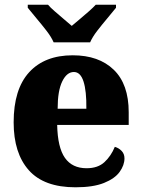

<svg xmlns="http://www.w3.org/2000/svg" viewBox="-20 -786 602 816"><path d="M301 10Q167 10 102.5 -62.5Q38 -135 38 -266Q38 -407 104 -479Q170 -551 289 -551Q400 -551 463.5 -489.5Q527 -428 527 -309V-255H223Q225 -159 256 -115Q287 -71 348 -71Q396 -71 424 -97Q452 -123 468 -162Q485 -157 497 -144.5Q509 -132 509 -113Q509 -84 488.5 -55.5Q468 -27 422 -8.5Q376 10 301 10ZM347 -324Q348 -399 335 -439.5Q322 -480 294 -480Q264 -480 244.5 -440Q225 -400 225 -324ZM208 -606Q198 -629 177.5 -655.5Q157 -682 135 -708Q113 -734 98 -753V-766H184Q193 -755 212 -738.5Q231 -722 251 -705Q271 -688 285 -676Q299 -688 319.5 -705Q340 -722 358.5 -738.5Q377 -755 387 -766H473V-753Q458 -734 436 -708Q414 -682 393.5 -655.5Q373 -629 363 -606Z"/></svg>

Font: Noto Serif SemiCondensed Black
Style: Regular
Weight: 900
Width: 4
Designer: Monotype Design Team
Foundry: Monotype Imaging Inc.
Version: Version 2.014; ttfautohint (v1.8.4.7-5d5b)